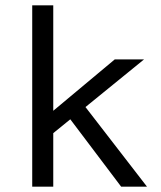

<svg xmlns="http://www.w3.org/2000/svg" viewBox="-20 -701 604 721"><path d="M244 -253 180 -201V0H101V-681H180V-285L411 -478H521L301 -299L532 0H435Z"/></svg>

Font: Karla
Style: Regular
Weight: 400
Designer: Jonathan Pinhorn
Version: Version 1.000